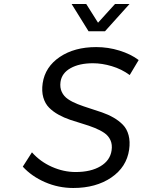

<svg xmlns="http://www.w3.org/2000/svg" viewBox="-20 -939 715 962"><path d="M94.2 -104 140.1 -175.8Q181.6 -128.9 240.2 -103Q298.8 -77.1 358.9 -77.1Q435.1 -77.1 483.4 -106Q531.7 -134.8 539.1 -185.1Q543.5 -214.4 533.4 -236.6Q523.4 -258.8 502.7 -272.9Q481.9 -287.1 453.9 -298.3Q425.8 -309.6 394.5 -318.8Q363.3 -328.1 332 -338.6Q300.8 -349.1 273.4 -364.3Q246.1 -379.4 226.1 -399.4Q206.1 -419.4 197 -450.7Q188 -481.9 193.8 -522Q206.1 -604 279.5 -653.6Q353 -703.1 461.9 -703.1Q522 -703.1 578.6 -685.5Q635.3 -668 674.8 -638.2L629.9 -563Q589.4 -592.8 540.3 -607.4Q491.2 -622.1 445.8 -622.1Q377.4 -622.1 333.5 -597.4Q289.6 -572.8 283.2 -528.8Q279.3 -500 289.6 -478.3Q299.8 -456.5 320.6 -442.4Q341.3 -428.2 369.4 -417.2Q397.5 -406.2 428.5 -396.5Q459.5 -386.7 490.7 -376Q522 -365.2 549.1 -349.6Q576.2 -334 595.9 -313.7Q615.7 -293.5 624.3 -261.5Q632.8 -229.5 627 -189Q614.3 -101.6 537.4 -49.3Q460.4 2.9 347.2 2.9Q272.5 2.9 205.3 -26.4Q138.2 -55.7 94.2 -104ZM338.9 -918.9H412.1L471.2 -825.2L556.2 -918.9H628.9L505.9 -782.2H423.8Z"/></svg>

Font: Trueno Light
Style: Italic
Weight: 300
Designer: Julieta Ulanovsky
Foundry: Julieta Ulanovsky
Version: Version 3.001b | FøM Fix